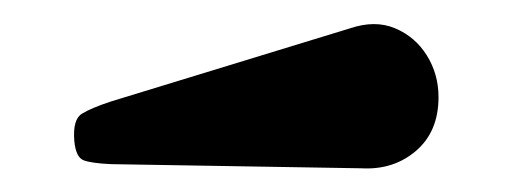

<svg xmlns="http://www.w3.org/2000/svg" viewBox="-20 -837 435 162"><path d="M285 -695Q312 -693.5 331 -709.7Q350 -726 350 -755Q350 -774.5 340.1 -790.3Q330.3 -806 313.4 -813.1Q296.5 -820.3 275 -813L74 -751.5Q57.2 -746 49.2 -741.1Q41.2 -736.3 42.7 -718Q44 -704.2 50.7 -701.7Q57.5 -699.2 73.8 -698.5Z"/></svg>

Font: Besley
Style: Regular
Weight: 400
Designer: Owen Earl
Foundry: indestructible type*
Version: Version 4.000